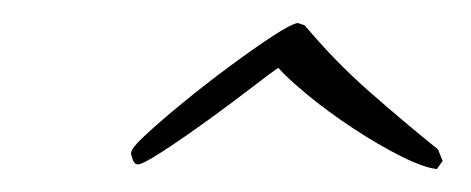

<svg xmlns="http://www.w3.org/2000/svg" viewBox="-20 -471 410 167"><path d="M360 -324Q349 -325 329 -335Q309 -345 287 -359.5Q265 -374 247.5 -388.5Q230 -403 222 -412Q216 -408 198.5 -394.5Q181 -381 159.5 -365.5Q138 -350 121 -339Q104 -328 100 -328Q97 -328 95.5 -332Q94 -336 94 -338Q94 -342 107 -354Q120 -366 139.5 -382Q159 -398 180 -413.5Q201 -429 217 -439.5Q233 -450 239 -451L245 -449Q271 -418 300.5 -392Q330 -366 361 -341L365 -331Z"/></svg>

Font: Moon Dance
Style: Regular
Weight: 400
Designer: Robert E. Leuschke
Foundry: Robert E. Leuschke
Version: Version 1.010; ttfautohint (v1.8.3)